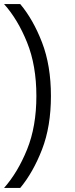

<svg xmlns="http://www.w3.org/2000/svg" viewBox="-20 -750 370 950"><path d="M0 180Q68 103 114 -10.5Q160 -124 160 -275Q160 -426 114 -540Q68 -654 0 -730H80Q144 -654 188 -540Q232 -426 232 -275Q232 -124 188 -10.5Q144 103 80 180Z"/></svg>

Font: MuseoModerno SemiBold Light
Style: Regular
Weight: 300
Version: Version 1.001